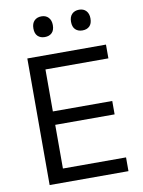

<svg xmlns="http://www.w3.org/2000/svg" viewBox="-99 -998 793 1065"><g transform="rotate(-10 297.0 -465.0)"><path d="M92.5 0V-713H535.5V-635.5H181V-399H515.5V-323.5H181V-77.5H536.5V0ZM421 -813Q396.5 -813 381.5 -827.5Q366.5 -842 366.5 -871Q366.5 -899 381.5 -914.2Q396.5 -929.5 422 -929.5Q447 -929.5 461.5 -913.8Q476 -898 476 -871Q476 -842 461.2 -827.5Q446.5 -813 421 -813ZM209 -813Q184.5 -813 169.5 -827.5Q154.5 -842 154.5 -871Q154.5 -899 169.5 -914.2Q184.5 -929.5 210 -929.5Q234.5 -929.5 249.2 -913.8Q264 -898 264 -871Q264 -842 249.2 -827.5Q234.5 -813 209 -813Z"/></g></svg>

Font: Commissioner
Style: Regular
Weight: 400
Designer: Kostas Bartsokas
Foundry: Kostas Bartsokas
Version: Version 1.000; ttfautohint (v1.8.3)